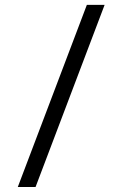

<svg xmlns="http://www.w3.org/2000/svg" viewBox="-20 -711 494 775"><path d="M330.6 -691.4H402.3L123.5 43.9H51.8Z"/></svg>

Font: Gidole
Style: Regular
Weight: 400
Version: Version 2.100; ttfautohint (v1.8.4.7-5d5b)